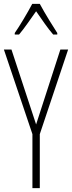

<svg xmlns="http://www.w3.org/2000/svg" viewBox="-20 -969 371 989"><path d="M185 -949H146C123 -905 80 -833 56 -799V-791H78C105 -822 140 -875 166 -911C193 -872 226 -823 254 -791H275V-799C259 -823 210 -902 185 -949ZM166 -328 39 -714H0L147 -278V0H185V-278L331 -714H291Z"/></svg>

Font: Noto Sans Telugu ExtraCondensed ExtraLight
Style: Regular
Weight: 200
Width: 2
Designer: Jelle Bosma - Monotype Design Team
Foundry: Monotype Imaging Inc.
Version: Version 2.005